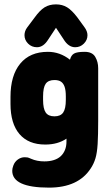

<svg xmlns="http://www.w3.org/2000/svg" viewBox="-20 -650 512 878"><path d="M284 -16V-3Q284 19 277 36Q270 53 257.5 64.5Q245 76 226 82Q207 88 183 88Q149 88 122 76Q111 71 106 70Q101 69 93 69Q76 69 61.5 79.5Q47 90 41 107Q36 120 36 131Q36 208 204 208Q338 208 395 120Q409 99 416.5 74Q424 49 426.5 8.5Q429 -32 429 -100V-338Q429 -367 415.5 -390Q402 -413 367 -413Q332 -413 318.5 -405Q305 -397 300 -377Q254 -413 199 -413Q117 -413 72.5 -359Q28 -305 28 -207V-175Q28 -85 69 -37Q110 11 187 11Q244 11 284 -16ZM281 -209V-193Q281 -153 269 -135.5Q257 -118 229 -118Q201 -118 189 -135.5Q177 -153 177 -193V-209Q177 -250 189 -267Q201 -284 229 -284Q248 -284 259 -276.5Q270 -269 275.5 -253Q281 -237 281 -209ZM236 -523 271 -470Q293 -434 324 -434Q347 -434 363.5 -450.5Q380 -467 380 -489Q380 -507 366 -526L334 -570Q309 -603 287 -616.5Q265 -630 236 -630Q206 -630 184 -616.5Q162 -603 137 -568L104 -524Q98 -516 95 -507Q92 -498 92 -489Q92 -467 108.5 -450.5Q125 -434 149 -434Q179 -434 201 -470Z"/></svg>

Font: Beiruti Black
Style: Regular
Weight: 900
Designer: Arlette Boutros
Foundry: Boutros
Version: Version 1.41